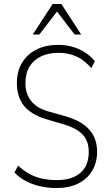

<svg xmlns="http://www.w3.org/2000/svg" viewBox="-20 -939 558 967"><path d="M265 8Q223 8 184 -0.5Q145 -9 111.5 -26.5Q78 -44 53 -70L71 -105Q99 -79 129.5 -62.5Q160 -46 194.5 -39Q229 -32 267 -32Q342 -32 384.5 -68Q427 -104 427 -174Q427 -211 413.5 -237Q400 -263 372 -281.5Q344 -300 300 -313L212 -339Q136 -362 100.5 -406.5Q65 -451 65 -520Q65 -580 91 -623Q117 -666 163.5 -689.5Q210 -713 273 -713Q311 -713 344.5 -703.5Q378 -694 406.5 -676Q435 -658 458 -631L440 -596Q404 -637 364 -655Q324 -673 275 -673Q225 -673 187.5 -655.5Q150 -638 129 -604Q108 -570 108 -521Q108 -468 135.5 -432Q163 -396 219 -379L308 -354Q391 -330 430 -286Q469 -242 469 -175Q469 -120 444 -78.5Q419 -37 373.5 -14.5Q328 8 265 8ZM145 -765 245 -919H289L389 -765H356L267 -881L178 -765Z"/></svg>

Font: Nunito Sans 10pt Condensed ExtraLight
Style: Regular
Weight: 250
Width: 3
Designer: Vernon Adams
Foundry: Vernon Adams
Version: Version 3.101;gftools[0.9.27]